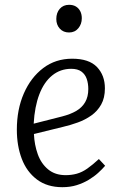

<svg xmlns="http://www.w3.org/2000/svg" viewBox="-20 -764 503 798"><path d="M280 -520Q350 -520 383 -485.5Q416 -451 416 -397Q416 -357 400.5 -329.5Q385 -302 359.5 -284Q334 -266 303.5 -255Q273 -244 243 -237L121 -207Q123 -162 137 -123Q151 -84 180 -60Q209 -36 253 -36Q277 -36 299 -42Q321 -48 343 -63.5Q365 -79 391 -103L417 -75Q405 -61 388 -45.5Q371 -30 348.5 -16.5Q326 -3 299 5.5Q272 14 239 14Q176 14 133.5 -18Q91 -50 70.5 -104Q50 -158 50 -225Q50 -309 79 -375.5Q108 -442 159.5 -481Q211 -520 280 -520ZM347 -394Q347 -417 340.5 -436Q334 -455 318.5 -466.5Q303 -478 276 -478Q231 -478 197 -450.5Q163 -423 143.5 -372Q124 -321 120 -250L238 -280Q273 -289 297 -303Q321 -317 334 -339.5Q347 -362 347 -394ZM214 -685Q214 -711 228.5 -727.5Q243 -744 267 -744Q284 -744 295.5 -737Q307 -730 313.5 -717.5Q320 -705 320 -688Q320 -664 305.5 -646.5Q291 -629 267 -629Q243 -629 228.5 -645Q214 -661 214 -685Z"/></svg>

Font: Literata 24pt Light
Style: Italic
Weight: 300
Italic angle: -2°
Designer: Latin by Veronika Burian and Jose Scaglione. Greek by Irene Vlachou. Cyrillic by Vera Evstafieva
Foundry: TypeTogether
Version: Version 3.103;gftools[0.9.29]